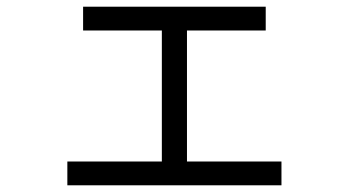

<svg xmlns="http://www.w3.org/2000/svg" viewBox="-20 -564 1040 573"><path d="M181 -11V-82H463V-473H228V-544H773V-473H538V-82H820V-11Z"/></svg>

Font: Murecho
Style: Regular
Weight: 400
Designer: Neil Summerour
Foundry: Positype
Version: Version 1.010; ttfautohint (v1.8.3)